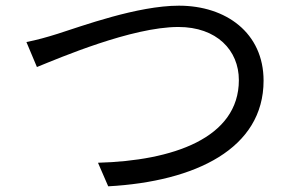

<svg xmlns="http://www.w3.org/2000/svg" viewBox="-20 -670 1040 676"><path d="M73 -522 110 -434C189 -466 444 -575 608 -575C743 -575 821 -493 821 -388C821 -183 587 -104 325 -97L361 -14C669 -31 908 -147 908 -386C908 -554 776 -650 610 -650C464 -650 268 -578 183 -551C145 -539 109 -529 73 -522Z"/></svg>

Font: Noto Sans Mono CJK SC
Style: Regular
Weight: 400
Designer: Ryoko NISHIZUKA 西塚涼子 (kana, bopomofo & ideographs); Paul D. Hunt (Latin, Greek & Cyrillic); Sandoll Communications 산돌커뮤니
Foundry: Adobe
Version: Version 2.004;hotconv 1.0.118;makeotfexe 2.5.65603